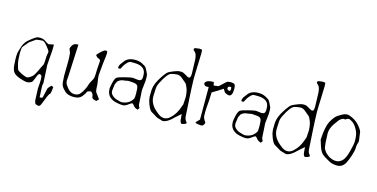

<svg xmlns="http://www.w3.org/2000/svg" viewBox="-82 -1102 3393 1728"><g transform="rotate(15 1614.0 -238.5)"><path d="M290 -70.3 273.4 -83Q266.6 -83 261.2 -77.1Q255.9 -71.3 252.9 -65.9Q250 -60.5 238.8 -30.8Q227.5 -1 219.7 4.9Q197.3 17.6 176.8 17.6Q176.8 17.6 175.8 17.6Q156.2 17.6 110.4 2Q64.5 -13.7 47.4 -36.1Q30.3 -58.6 27.3 -105.5Q24.4 -152.3 24.4 -160.2Q24.4 -167 24.4 -173.8V-180.7Q24.4 -209 31.2 -232.4Q41 -265.6 47.4 -283.2Q53.7 -300.8 71.3 -326.2Q87.9 -344.7 118.7 -368.2Q149.4 -391.6 161.1 -395.5Q171.9 -398.9 191.4 -399.4Q194.3 -398.4 196.3 -398.4Q219.7 -398.4 244.6 -380.9Q269.5 -363.3 278.3 -362.3L319.3 -371.1L320.3 -372.1L322.3 -371.1Q324.7 -370.1 325.2 -368.7Q325.2 -367.2 325.2 -354.5Q325.2 -341.8 324.7 -318.4Q324.2 -294.9 319.3 -247.1L314.5 -180.7Q315.4 -164.1 318.8 -97.2Q322.3 -30.3 323.2 -12.7Q318.8 1 318.8 23.9Q318.8 31.7 319.3 40L323.7 121.1L345.2 118.2Q349.1 115.2 350.6 111.8Q352.5 104 353 102.5L370.1 27.3Q371.1 22.5 382.8 8.8Q394.5 -4.9 399.4 -8.8L418 -1L416 22.5Q413.6 49.3 407.2 64.5V65.4Q397.5 65.4 375.2 124.5Q353 183.6 346.2 189.9Q339.4 196.3 335.4 196.3Q334.5 196.3 334.5 197.3Q330.6 196.8 320.8 194.3Q309.1 191.4 305.7 189.5Q302.2 187.5 299.3 181.2Q296.4 174.8 292.5 159.2L288.1 46.9Q293 -13.7 293 -37.1Q293 -44.9 292 -48.8Q290 -63.5 290 -70.3ZM212.9 -49.8Q230.5 -66.4 250.5 -110.4Q270.5 -154.3 278.3 -167Q286.1 -179.7 286.1 -214.8Q286.1 -250 290 -268.3Q293.9 -286.6 293.9 -290Q293.9 -297.9 291 -304.7Q288.1 -311.5 260.7 -345.7Q233.4 -379.9 215.8 -379.9L214.8 -378.9Q197.3 -378.9 180.2 -376Q163.1 -373 159.2 -373L102.5 -333L58.6 -280.3Q48.8 -273.4 48.8 -213.9Q48.8 -154.3 58.6 -116.2Q68.4 -78.1 72.8 -69.8Q76.7 -61 108.4 -44.9Q137.2 -30.3 156.2 -25.4Q160.2 -24.4 164.1 -24.4Q172.4 -24.4 181.6 -28.3Q193.4 -33.2 212.9 -49.8Z M757.8 -49.8Q756.8 -50.8 754.9 -50.8Q750 -50.8 738.3 -46.9Q722.7 -42 720.7 -36.1Q718.8 -29.3 716.8 -25.4L700.2 -1Q675.8 38.1 618.7 38.1Q561.5 38.1 533.7 11.2Q505.9 -15.6 497.1 -35.2Q488.3 -54.7 486.3 -124L488.3 -276.4Q487.3 -335 479 -350.6Q470.7 -366.2 469.7 -371.1Q470.7 -376 474.6 -388.7Q490.2 -427.7 527.3 -427.7H538.1L524.4 -136.7L521.5 -95.7L520.5 -93.8L523.4 -69.3Q526.4 -53.7 553.7 -21.5Q582 11.7 617.2 11.7H618.2Q652.3 11.7 669.9 -9.8Q687.5 -31.2 701.2 -58.6Q714.8 -85.9 718.3 -102.1Q721.7 -118.2 736.3 -141.6Q751 -165 753.9 -180.2Q756.8 -195.3 757.8 -254.9L762.7 -326.2L763.7 -329.1L761.7 -341.8V-343.8L760.7 -344.7Q755.9 -352.5 745.1 -355Q734.4 -357.4 726.1 -366.7Q717.8 -376 715.8 -379.9Q721.7 -389.6 748.5 -415Q775.4 -440.4 787.1 -440.4Q798.8 -441.4 802.7 -437.5Q806.6 -433.6 806.6 -419.9Q806.6 -419.9 806.6 -418.9Q806.6 -403.3 795.9 -323.2L785.2 -208L786.1 -205.1Q786.1 -183.6 791 -158.7Q795.9 -133.8 796.9 -96.2Q797.9 -58.6 810.5 -46.9L844.7 -1L825.2 19.5L809.6 16.6Q782.2 9.8 781.2 -5.9Q779.3 -35.2 757.8 -49.8Z M945.3 -352.5Q945.3 -352.5 979.5 -397.5Q1007.8 -424.8 1052.7 -427.7Q1060.5 -428.2 1067.9 -428.2Q1106.4 -428.2 1131.8 -415Q1162.1 -399.4 1169.9 -391.6Q1177.7 -383.8 1189.9 -357.9Q1202.1 -332 1204.1 -327.1Q1204.1 -322.3 1206.1 -304.7V-270.5L1196.3 -179.7L1204.1 -49.8Q1205.1 -34.2 1216.8 -19.5L1203.1 0L1180.7 -9.8Q1166 -19.5 1159.2 -30.3Q1152.3 -41 1144.5 -43H1138.7Q1132.8 -41 1127 -36.1Q1121.1 -31.2 1101.6 -18.1Q1082 -4.9 1060.1 -4.9Q1038.1 -4.9 1002.9 -12.7Q925.8 -29.8 913.1 -93.8Q911.1 -103.5 911.1 -118.7Q911.1 -133.8 921.4 -176.8Q931.6 -219.7 947.3 -229.5Q962.9 -239.3 1018.1 -252.9Q1073.2 -266.6 1087.9 -266.6L1139.6 -260.7H1140.6Q1156.2 -260.7 1161.6 -265.1Q1167 -269.5 1168.5 -271Q1169.9 -272.5 1170.9 -274.9Q1171.9 -277.3 1172.4 -279.3Q1172.9 -281.2 1173.3 -284.7Q1173.8 -288.1 1174.3 -289.6Q1174.8 -291 1174.8 -294.9V-314.5Q1174.8 -399.4 1065.4 -399.4H1033.2Q1011.2 -399.4 977.5 -350.6L960 -317.4Q952.1 -314.9 946.8 -314.9Q936.5 -314.9 936.5 -324.7Q936.5 -334.5 945.3 -352.5ZM1149.4 -89.8Q1153.3 -96.7 1153.3 -138.7Q1153.3 -185.5 1146.5 -204.1Q1139.6 -222.7 1106 -226.1Q1072.3 -229.5 1061 -229.5Q1049.8 -229.5 1043.5 -227.1Q1037.1 -224.6 1010.7 -222.2Q984.4 -219.7 960.9 -198.2L946.3 -168L939.5 -117.2Q938.5 -111.3 938.5 -106Q938.5 -82.5 954.1 -67.4Q974.6 -46.9 997.1 -40.5Q1037.6 -28.3 1044.4 -28.3H1044.9Q1116.2 -31.7 1149.4 -89.8Z M1592.8 -215.3Q1592.8 -265.1 1579.1 -301.8Q1565.4 -338.4 1554.2 -346.2Q1543 -354 1518.1 -376.5Q1493.2 -398.9 1469.7 -398.9Q1446.3 -398.9 1413.1 -390.1Q1377.9 -380.4 1329.1 -282.7Q1313.5 -251.5 1312.5 -225.1L1309.6 -159.7V-152.8Q1309.6 -77.6 1387.7 -18.1Q1420.9 11.2 1451.2 11.2Q1451.2 11.2 1452.1 11.2Q1481.4 11.2 1505.9 -11.2Q1556.6 -55.2 1582 -134.3Q1585.9 -147 1588.9 -153.8ZM1278.3 -143.1 1279.3 -195.8 1280.3 -213.4Q1285.2 -262.2 1324.2 -323.7Q1363.3 -385.3 1382.3 -396.5Q1401.4 -407.7 1434.1 -419.9Q1466.8 -432.1 1478.5 -432.1H1502.9Q1510.7 -432.1 1538.1 -416.5Q1565.4 -398.9 1571.3 -398.9Q1572.3 -398.9 1573.2 -398.9Q1578.1 -398.9 1581.1 -400.9Q1585 -402.8 1586.9 -407.7Q1588.9 -412.6 1589.8 -417.5Q1590.8 -422.4 1591.3 -429.7Q1591.8 -437 1591.8 -441.9L1587.9 -570.8Q1584 -620.6 1567.4 -634.8Q1550.8 -648.9 1550.8 -655.8V-659.7Q1551.8 -666.5 1562.5 -670.4L1600.6 -675.3Q1617.2 -674.3 1624 -672.4Q1627 -662.6 1627 -637.7Q1627 -612.8 1624.5 -556.6Q1622.1 -500.5 1621.1 -456.5Q1620.1 -427.2 1620.1 -407.7Q1620.1 -407.7 1620.1 -389.2Q1620.1 -365.7 1622.6 -318.4Q1625 -271 1626.5 -243.2Q1627.9 -215.3 1631.8 -155.3Q1635.7 -95.2 1637.2 -63.5Q1638.7 -31.7 1648.9 -18.6Q1659.2 -5.4 1661.1 -0.5L1659.2 6.3Q1655.3 10.3 1641.6 15.1L1618.2 21Q1615.2 19 1608.9 9.8Q1602.5 0.5 1601.6 -19L1597.7 -65.9L1544.9 -19Q1490.2 37.6 1447.3 39.6L1391.6 22.9L1336.9 -10.3Q1306.6 -24.9 1283.2 -108.9Z M1935.5 -394.5Q1935.5 -388.2 1941.4 -384.3Q1968.3 -366.2 1968.3 -399.4Q1968.3 -416 1960.9 -415.5Q1960.9 -415.5 1948.2 -414.6Q1948.2 -414.6 1936.5 -407.7Q1936.5 -407.7 1935.5 -394.5ZM1903.8 -383.3 1854 -351.1 1807.1 -323.2 1804.2 -250Q1796.9 -165 1796.9 -134.8Q1796.9 -104.5 1798.8 -92.8Q1800.8 -81.1 1810.5 -65.4Q1820.3 -49.8 1823.2 -44.9Q1823.2 -40 1817.4 -28.8Q1811 -16.6 1805.7 -14.6Q1798.3 -11.7 1787.6 -11.7Q1778.3 -11.7 1759.3 -15.1Q1740.2 -18.6 1736.3 -23.4Q1739.3 -29.3 1746.1 -36.1L1769.5 -59.6V-362.3H1745.1Q1737.3 -362.3 1730.5 -370.1Q1723.6 -377.9 1722.7 -382.3Q1721.7 -386.7 1723.6 -390.6Q1737.8 -418.9 1796.9 -418.9H1800.8Q1803.2 -418.9 1808.6 -387.7L1853.5 -393.6L1915 -450.2Q1926.8 -457 1950.2 -457Q1973.6 -457 1984.9 -449.2Q1996.1 -441.4 1996.1 -405.3Q1996.1 -337.9 1963.9 -337.9Q1951.2 -337.9 1924.8 -351.6Z M2093.8 -352.5Q2093.8 -352.5 2127.9 -397.5Q2156.2 -424.8 2201.2 -427.7Q2209 -428.2 2216.3 -428.2Q2254.9 -428.2 2280.3 -415Q2310.5 -399.4 2318.4 -391.6Q2326.2 -383.8 2338.4 -357.9Q2350.6 -332 2352.5 -327.1Q2352.5 -322.3 2354.5 -304.7V-270.5L2344.7 -179.7L2352.5 -49.8Q2353.5 -34.2 2365.2 -19.5L2351.6 0L2329.1 -9.8Q2314.5 -19.5 2307.6 -30.3Q2300.8 -41 2293 -43H2287.1Q2281.2 -41 2275.4 -36.1Q2269.5 -31.2 2250 -18.1Q2230.5 -4.9 2208.5 -4.9Q2186.5 -4.9 2151.4 -12.7Q2074.2 -29.8 2061.5 -93.8Q2059.6 -103.5 2059.6 -118.7Q2059.6 -133.8 2069.8 -176.8Q2080.1 -219.7 2095.7 -229.5Q2111.3 -239.3 2166.5 -252.9Q2221.7 -266.6 2236.3 -266.6L2288.1 -260.7H2289.1Q2304.7 -260.7 2310.1 -265.1Q2315.4 -269.5 2316.9 -271Q2318.4 -272.5 2319.3 -274.9Q2320.3 -277.3 2320.8 -279.3Q2321.3 -281.2 2321.8 -284.7Q2322.3 -288.1 2322.8 -289.6Q2323.2 -291 2323.2 -294.9V-314.5Q2323.2 -399.4 2213.9 -399.4H2181.6Q2159.7 -399.4 2126 -350.6L2108.4 -317.4Q2100.6 -314.9 2095.2 -314.9Q2085 -314.9 2085 -324.7Q2085 -334.5 2093.8 -352.5ZM2297.9 -89.8Q2301.8 -96.7 2301.8 -138.7Q2301.8 -185.5 2294.9 -204.1Q2288.1 -222.7 2254.4 -226.1Q2220.7 -229.5 2209.5 -229.5Q2198.2 -229.5 2191.9 -227.1Q2185.5 -224.6 2159.2 -222.2Q2132.8 -219.7 2109.4 -198.2L2094.7 -168L2087.9 -117.2Q2086.9 -111.3 2086.9 -106Q2086.9 -82.5 2102.5 -67.4Q2123 -46.9 2145.5 -40.5Q2186 -28.3 2192.9 -28.3H2193.4Q2264.6 -31.7 2297.9 -89.8Z M2741.2 -215.3Q2741.2 -265.1 2727.5 -301.8Q2713.9 -338.4 2702.6 -346.2Q2691.4 -354 2666.5 -376.5Q2641.6 -398.9 2618.2 -398.9Q2594.7 -398.9 2561.5 -390.1Q2526.4 -380.4 2477.5 -282.7Q2461.9 -251.5 2460.9 -225.1L2458 -159.7V-152.8Q2458 -77.6 2536.1 -18.1Q2569.3 11.2 2599.6 11.2Q2599.6 11.2 2600.6 11.2Q2629.9 11.2 2654.3 -11.2Q2705.1 -55.2 2730.5 -134.3Q2734.4 -147 2737.3 -153.8ZM2426.8 -143.1 2427.7 -195.8 2428.7 -213.4Q2433.6 -262.2 2472.7 -323.7Q2511.7 -385.3 2530.8 -396.5Q2549.8 -407.7 2582.5 -419.9Q2615.2 -432.1 2627 -432.1H2651.4Q2659.2 -432.1 2686.5 -416.5Q2713.9 -398.9 2719.7 -398.9Q2720.7 -398.9 2721.7 -398.9Q2726.6 -398.9 2729.5 -400.9Q2733.4 -402.8 2735.4 -407.7Q2737.3 -412.6 2738.3 -417.5Q2739.3 -422.4 2739.7 -429.7Q2740.2 -437 2740.2 -441.9L2736.3 -570.8Q2732.4 -620.6 2715.8 -634.8Q2699.2 -648.9 2699.2 -655.8V-659.7Q2700.2 -666.5 2710.9 -670.4L2749 -675.3Q2765.6 -674.3 2772.5 -672.4Q2775.4 -662.6 2775.4 -637.7Q2775.4 -612.8 2772.9 -556.6Q2770.5 -500.5 2769.5 -456.5Q2768.6 -427.2 2768.6 -407.7Q2768.6 -407.7 2768.6 -389.2Q2768.6 -365.7 2771 -318.4Q2773.4 -271 2774.9 -243.2Q2776.4 -215.3 2780.3 -155.3Q2784.2 -95.2 2785.6 -63.5Q2787.1 -31.7 2797.4 -18.6Q2807.6 -5.4 2809.6 -0.5L2807.6 6.3Q2803.7 10.3 2790 15.1L2766.6 21Q2763.7 19 2757.3 9.8Q2751 0.5 2750 -19L2746.1 -65.9L2693.4 -19Q2638.7 37.6 2595.7 39.6L2540 22.9L2485.4 -10.3Q2455.1 -24.9 2431.6 -108.9Z M3189.5 -329.1 3201.2 -245.1Q3201.2 -232.4 3195.3 -217.3Q3189.5 -202.1 3189.5 -176.3Q3189.5 -150.4 3174.3 -104.5Q3159.2 -58.6 3143.6 -28.3Q3117.2 20.5 3067.4 20.5Q3017.6 20.5 2983.4 -2Q2940.4 -24.4 2920.4 -42.5Q2900.4 -60.5 2884.3 -106.9Q2868.2 -153.3 2865.2 -167L2870.1 -229.5Q2877 -280.3 2886.7 -310.5Q2896.5 -340.8 2915.5 -368.2Q2934.6 -395.5 2947.3 -405.3Q2960 -415 2988.3 -431.2Q3016.6 -447.3 3036.6 -447.3Q3056.6 -447.3 3085.4 -433.1Q3114.3 -418.9 3133.8 -402.3Q3153.3 -385.7 3169.9 -362.3Q3186.5 -338.9 3189.5 -329.1ZM3061.5 -412.1H3060.5Q3047.9 -411.1 3038.1 -403.3V-402.3Q3035.2 -399.4 3032.2 -399.4Q3032.2 -399.4 3031.2 -399.4L3015.6 -400.4Q3006.8 -400.4 2991.7 -389.6Q2976.6 -378.9 2944.3 -331.5Q2912.1 -284.2 2911.1 -239.3L2915 -151.4Q2919.9 -106.4 2922.9 -97.7L2941.4 -69.3Q2991.2 -16.6 3046.9 -16.6H3049.8Q3076.2 -16.6 3102.1 -38.6Q3127.9 -60.5 3146.5 -129.9Q3165 -198.2 3166 -225.6Q3166 -225.6 3166 -236.3Q3166 -236.3 3166 -245.1Q3166 -263.7 3163.1 -283.2Q3159.2 -313.5 3139.6 -347.2Q3120.1 -380.9 3097.2 -396.5Q3074.2 -412.1 3061.5 -412.1Z"/></g></svg>

Font: Drukaatie burti
Style: Thin
Weight: 100
Version: Version 0.14